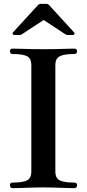

<svg xmlns="http://www.w3.org/2000/svg" viewBox="-20 -979 453 999"><path d="M45 0Q32 0 32 -16Q32 -29 45 -29Q97 -29 120 -40Q143 -51 143 -87V-641Q143 -674 121.5 -686Q100 -698 45 -698Q32 -698 32 -712Q32 -726 45 -726Q62 -726 89.5 -725Q117 -724 148 -723.5Q179 -723 205 -723Q230 -723 261.5 -723.5Q293 -724 321.5 -725Q350 -726 366 -726Q381 -726 381 -712Q381 -698 366 -698Q313 -698 290.5 -686Q268 -674 268 -641V-87Q268 -51 292 -40Q316 -29 366 -29Q381 -29 381 -16Q381 0 366 0Q350 0 321.5 -1Q293 -2 261.5 -3Q230 -4 205 -4Q179 -4 148 -3Q117 -2 89.5 -1Q62 0 45 0ZM56 -797Q49 -797 46.5 -802Q44 -807 49 -812L178 -953Q184 -959 193 -959H220Q229 -959 235 -953L364 -812Q369 -807 367.5 -802Q366 -797 358 -797H332Q328 -797 325 -798.5Q322 -800 318 -802L207 -875L96 -802Q92 -800 89.5 -798.5Q87 -797 82 -797Z"/></svg>

Font: Zen Antique
Style: Regular
Weight: 400
Designer: Yoshimichi Ohira
Foundry: Positype
Version: Version 1.001